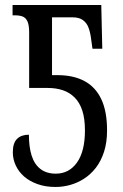

<svg xmlns="http://www.w3.org/2000/svg" viewBox="-20 -734 491 764"><path d="M201 10Q161 10 129 -1.5Q97 -13 75.5 -32Q54 -51 42.5 -76Q31 -101 31 -128Q31 -165 48 -181.5Q65 -198 95 -198Q95 -149 106 -114.5Q117 -80 141 -61.5Q165 -43 202 -43Q255 -43 286.5 -87.5Q318 -132 318 -215Q318 -262 307.5 -294Q297 -326 277 -346Q257 -366 230 -375Q203 -384 170 -384H96V-605Q96 -635 89 -649.5Q82 -664 69.5 -668.5Q57 -673 40 -673H30V-714H383L387 -540H348L342 -583Q339 -606 332 -624.5Q325 -643 310 -654Q295 -665 269 -665H187V-435H209Q272 -435 316 -411.5Q360 -388 383 -339.5Q406 -291 406 -215Q406 -167 394 -130Q382 -93 361.5 -66.5Q341 -40 314.5 -23Q288 -6 259 2Q230 10 201 10Z"/></svg>

Font: Noto Serif ExtraCondensed
Style: Regular
Weight: 400
Width: 2
Designer: Monotype Design Team
Foundry: Monotype Imaging Inc.
Version: Version 2.013